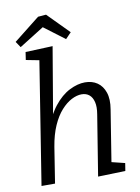

<svg xmlns="http://www.w3.org/2000/svg" viewBox="-102 -1021 795 1091"><g transform="rotate(-10 295.5 -475.5)"><path d="M373.5 3.3 429.8 -345.6Q437.1 -388.2 430.1 -416.5Q423.2 -444.8 405.7 -459.1Q388.2 -473.5 361.9 -473.5Q334.3 -473.5 303.3 -457.5Q272.4 -441.5 243.3 -409Q214.2 -376.6 191.9 -326.1Q169.6 -275.7 158.2 -206.8L125.6 0H47.6L161.9 -719.9L173.2 -703.2L83.9 -720.5L90.6 -765.4L247.6 -771.7L173.6 -334.5L145.1 -296.6Q171.7 -384 213.4 -436.7Q255.1 -489.4 302.4 -513.2Q349.7 -537.1 392.4 -537.1Q433.8 -537.1 463.3 -516.9Q492.8 -496.7 506.1 -457.5Q519.5 -418.3 509.8 -360.7L459.8 -47.8L428.3 -72.9L538.5 -45.8L531.4 -1.3ZM68 -797.6 44.9 -831.7 195.3 -950.5 241.8 -954.2 362.8 -831.7 330.1 -797.6 187.6 -905 238.1 -904.3Z"/></g></svg>

Font: Bitter Thin
Style: Italic
Weight: 100
Italic angle: -9°
Designer: Sol Matas, and Bitter project Authors
Foundry: Sol Matas
Version: Version 2.002